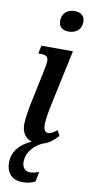

<svg xmlns="http://www.w3.org/2000/svg" viewBox="-108 -801 502 1082"><g transform="rotate(10 143.0 -260.5)"><path d="M213 -641C249 -641 286 -660 286 -710C286 -746 259 -761 228 -761C189 -761 156 -739 156 -692C156 -657 180 -641 213 -641ZM176 224 188 167C167 174 152 178 136 178C110 178 91 158 91 127C91 64 140 24 179 6C218 -4 244 -31 265 -53L249 -83C230 -68 215 -58 198 -58C182 -58 172 -73 172 -102C172 -129 180 -175 188 -214L257 -536H76L67 -490H81C108 -490 124 -484 124 -456C124 -445 121 -426 116 -403L83 -245C69 -183 58 -120 58 -83C58 -39 78 -5 117 6C55 32 11 78 11 143C11 205 46 240 106 240C131 240 155 234 176 224Z"/></g></svg>

Font: Noto Serif Condensed Semi
Style: Italic
Weight: 600
Width: 3
Italic angle: -12°
Designer: Monotype Design Team
Foundry: Monotype Imaging Inc.
Version: Version 1.901